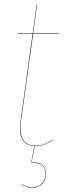

<svg xmlns="http://www.w3.org/2000/svg" viewBox="-20 -671 305 893"><path d="M134.3 -515.1 77.1 -103Q69.8 -49.3 87.9 -21.2Q106 6.8 146 6.8Q184.6 6.8 224.1 -21L225.1 -19Q183.1 8.8 146 8.8H141.6L127 83Q160.6 84 177.2 96.7Q193.8 109.4 193.8 137.2Q193.8 163.6 177 182.9Q160.2 202.1 128.9 202.1Q100.1 202.1 80.1 186L82 185.1Q101.6 200.2 128.9 200.2Q159.2 200.2 175.5 181.4Q191.9 162.6 191.9 137.2Q191.9 109.9 175.8 97.9Q159.7 85.9 125 85L139.6 8.8Q101.6 6.3 84.5 -22.5Q67.4 -51.3 75.2 -103L131.8 -515.1H61V-517.1H132.3L150.9 -650.9H152.8L134.3 -517.1H253.9V-515.1Z"/></svg>

Font: Fira Sans Compressed Two
Style: Italic
Weight: 100
Width: 3
Italic angle: -8°
Designer: Carrois Corporate & Edenspiekermann AG
Foundry: Carrois Corporate GbR & Edenspiekermann AG
Version: Version 4.203;PS 004.203;hotconv 1.0.88;makeotf.lib2.5.64775